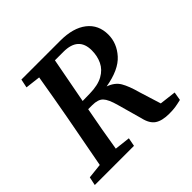

<svg xmlns="http://www.w3.org/2000/svg" viewBox="-182 -830 1008 1008"><g transform="rotate(-45 322.0 -326.0)"><path d="M365 -611H302L254 -357L308 -358Q369 -359 406 -379.5Q443 -400 459.5 -434.5Q476 -469 476 -511Q476 -611 365 -611ZM96 -616 106 -664H395Q490 -664 543 -622.5Q596 -581 596 -508Q596 -444 549.5 -392Q503 -340 397 -322Q442 -306 461.5 -272.5Q481 -239 497 -180L535 -58L627 -47L619 0Q594 6 575.5 9Q557 12 528 12Q476 12 447.5 -7Q419 -26 408 -75L370 -211Q355 -266 336 -286Q317 -306 274 -306H244Q232 -244 221 -181.5Q210 -119 200 -57L287 -47L278 0H-13L-3 -47L80 -56L136 -354Q147 -417 158.5 -480Q170 -543 180 -606Z"/></g></svg>

Font: Source Serif 4 Semibold
Style: Italic
Weight: 600
Italic angle: -12°
Designer: Frank Grießhammer
Foundry: Adobe
Version: Version 4.005;hotconv 1.1.0;makeotfexe 2.6.0